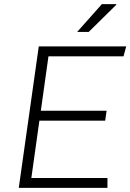

<svg xmlns="http://www.w3.org/2000/svg" viewBox="-20 -911 632 931"><path d="M71 0 168 -686H592L579 -638H215L178 -374H497L490 -326H171L132 -48H501V0ZM354 -756 474 -891H544V-888L410 -756Z"/></svg>

Font: Chivo Medium Thin
Style: Italic
Weight: 250
Italic angle: -8.05°
Version: Version 2.002